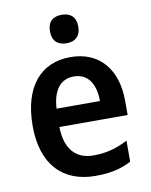

<svg xmlns="http://www.w3.org/2000/svg" viewBox="-85 -815 700 889"><g transform="rotate(-10 264.5 -371.0)"><path d="M267 -752C227 -752 200 -733 200 -685C200 -638 228 -618 267 -618C305 -618 333 -638 333 -685C333 -732 306 -752 267 -752ZM272 -552C132 -552 45 -452 45 -267C45 -89 137 10 292 10C362 10 411 -1 461 -27V-126C407 -98 360 -85 299 -85C215 -85 168 -140 166 -242H487V-308C487 -458 407 -552 272 -552ZM272 -461C340 -461 372 -406 372 -328H168C173 -418 212 -461 272 -461Z"/></g></svg>

Font: Noto Sans Gujarati UI SemiCondensed SemiBold
Style: Regular
Weight: 600
Width: 4
Designer: Jelle Bosma - Monotype Design Team, Universal Thirst
Foundry: Monotype Imaging Inc.
Version: Version 2.106